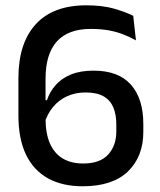

<svg xmlns="http://www.w3.org/2000/svg" viewBox="-20 -670 588 704"><path d="M283 13Q208.5 13 155.8 -16.2Q103 -45.5 75.2 -103.2Q47.5 -161 47.5 -247V-384Q47.5 -511 110.8 -580.8Q174 -650.5 296.5 -650.5Q355.5 -650.5 397.5 -638.5Q439.5 -626.5 468.5 -612L478.5 -522Q457 -534 433 -543.5Q409 -553 379.8 -558.5Q350.5 -564 313 -564Q230 -564 188.5 -518Q147 -472 147 -381V-235.5Q147 -180.5 163.2 -143.8Q179.5 -107 210.2 -88.8Q241 -70.5 285 -70.5Q347 -70.5 376.8 -103.5Q406.5 -136.5 406.5 -188V-214Q406.5 -250 395.5 -276.2Q384.5 -302.5 359.8 -316.8Q335 -331 293.5 -331Q256.5 -331 226.2 -317.2Q196 -303.5 174.5 -277.8Q153 -252 142.5 -216.5L135.5 -302.5H152Q162.5 -333.5 184 -358Q205.5 -382.5 240 -396.8Q274.5 -411 323 -411Q414 -411 459.8 -359.8Q505.5 -308.5 505.5 -215.5V-186.5Q505.5 -96 449.2 -41.5Q393 13 283 13Z"/></svg>

Font: Anek Latin Medium Medium
Style: Regular
Weight: 500
Version: Version 1.003